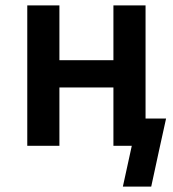

<svg xmlns="http://www.w3.org/2000/svg" viewBox="-20 -540 640 711"><path d="M540 151H435L468 0H400V-216H200V0H81V-520H200V-317H400V-520H519V-101H595L569 17Z"/></svg>

Font: Iosevka Custom Extended
Style: Bold
Weight: 700
Width: 7
Monospace: yes
Designer: Belleve Invis
Foundry: Belleve Invis
Version: Version 11.2.4; ttfautohint (v1.8.4)